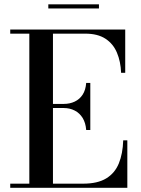

<svg xmlns="http://www.w3.org/2000/svg" viewBox="-20 -890 666 910"><path d="M28.5 0V-19.5H119V-730.5H28.5V-750H573.5V-545H554Q552 -598.5 534.2 -640.5Q516.5 -682.5 479.8 -706.5Q443 -730.5 384.5 -730.5H231V-19.5H374Q442.5 -19.5 483.5 -44.5Q524.5 -69.5 543.2 -115.5Q562 -161.5 564 -225H583.5V0ZM388.5 -274Q386 -307.5 371.8 -330.8Q357.5 -354 334.2 -366Q311 -378 282.5 -378H206.5V-397.5H282.5Q311 -397.5 334.2 -408.5Q357.5 -419.5 371.8 -441.5Q386 -463.5 388.5 -497H408V-274ZM209 -850V-869.5H449V-850Z"/></svg>

Font: Bodoni Moda Medium
Style: Regular
Weight: 500
Designer: Owen Earl
Foundry: indestructible type
Version: Version 2.005